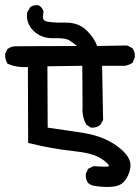

<svg xmlns="http://www.w3.org/2000/svg" viewBox="-31 -748 552 758"><path d="M344.7 -13.7Q330.1 -15.1 318.4 -24.4L316.9 -25.4L316.4 -26.4Q306.6 -40 307.6 -60.1V-62L308.6 -63.5L315.4 -78.1L316.9 -81.5L319.8 -83L335.4 -90.8L337.9 -91.8H340.3Q360.4 -90.3 374.5 -90.1Q388.7 -89.8 394.5 -90.8Q396 -90.8 397 -91.1Q397.9 -91.3 398.4 -91.6Q398.9 -91.8 398.9 -91.8Q398.9 -92.8 398.4 -94.7Q398.4 -96.7 395.3 -100.3Q392.1 -104 384.3 -110.6Q376.5 -117.2 365.7 -123.5Q333.5 -144 256.3 -151.9Q176.3 -160.2 87.4 -182.1L80.1 -183.6V-191.4L79.1 -483.4H78.6Q37.1 -480.5 2 -495.1L-1 -496.1L-2.4 -499Q-11.7 -514.2 -10.7 -533.7V-535.6L-9.8 -537.1L-2.9 -551.8L-2 -554.2L0.5 -555.7Q15.6 -566.4 35.6 -565.4L272.9 -566.4Q265.1 -572.8 258.3 -577.9Q251.5 -583 245.6 -586.9Q228.5 -598.6 184.6 -597.2Q159.2 -596.2 138.4 -603.3Q117.7 -610.4 102.1 -625.5Q70.8 -655.8 76.2 -697.8L76.7 -699.7L77.6 -701.2L87.4 -717.8L88.4 -719.7L90.3 -721.2Q102.1 -728.5 118.2 -727.5H119.6L121.6 -726.6Q134.8 -719.7 140.1 -705.6L141.1 -702.6L140.6 -700.2Q137.2 -680.7 139.9 -673.3Q142.6 -666 151.9 -663.6Q160.2 -661.6 171.1 -660.4Q182.1 -659.2 195.8 -658.7Q209.5 -658.2 225.1 -658.7Q278.3 -660.2 312 -627Q341.3 -598.1 352.5 -566.4L468.8 -568.4H471.2L473.1 -567.4L488.8 -559.6L490.7 -558.6L492.2 -556.6Q503.4 -542 501 -521.5V-520L500 -518.6L493.2 -502.9L492.2 -500L489.7 -498.5Q483.4 -494.6 476.8 -492.2Q470.2 -489.7 463.4 -488.3H462.9H461.9H372.1L376 -276.4V-273.9L374.5 -271.5L366.7 -257.8L366.2 -256.3L364.7 -255.4Q357.9 -249 349.1 -246.3Q340.3 -243.7 330.6 -244.1H328.1L325.7 -245.6L312 -254.4L310.1 -255.9L309.1 -257.8Q292 -287.6 294.9 -328.6L293.9 -488.3L156.2 -486.3L157.2 -244.1Q175.3 -241.7 193.4 -239Q211.4 -236.3 229.5 -233.6Q247.6 -231 265.4 -228.3Q283.2 -225.6 301.3 -222.7Q379.9 -209.5 433.1 -169.9Q488.8 -128.4 483.9 -88.9Q479 -52.2 455.6 -27.8Q442.4 -14.2 413.6 -11Q384.8 -7.8 344.7 -13.7Z"/></svg>

Font: NaikaiFont
Style: Bold
Weight: 700
Version: Version 1.89